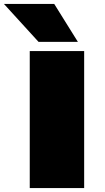

<svg xmlns="http://www.w3.org/2000/svg" viewBox="-68 -961 535 981"><path d="M84 0V-700H362V0ZM129 -747 -48 -941H209L330 -747Z"/></svg>

Font: Georama Extra Expanded ExtraBold
Style: Regular
Weight: 800
Width: 8
Designer: Jean-Baptiste Levee
Foundry: Production Type
Version: Version 1.000